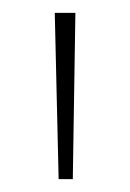

<svg xmlns="http://www.w3.org/2000/svg" viewBox="-20 -734 201 298"><path d="M97 -714H65L71 -456H93Z"/></svg>

Font: Noto Sans Ethiopic ExtraCondensed Thin
Style: Regular
Weight: 100
Width: 2
Designer: Monotype Design Team
Foundry: Monotype Imaging Inc.
Version: Version 2.102